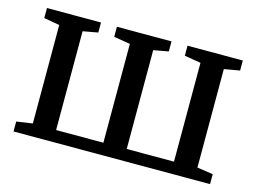

<svg xmlns="http://www.w3.org/2000/svg" viewBox="-79 -685 1101 822"><g transform="rotate(15 471.0 -274.0)"><path d="M35 0V-44L106 -54.5V-491L36.5 -503V-547.5H276V-503L209.5 -491V-53H419V-491L346.5 -503V-547.5H588.5V-503L522.5 -491V-53H732V-491L659.5 -503V-547.5H904.5V-503L835.5 -491V-54.5L906 -44V0Z"/></g></svg>

Font: Merriweather 36pt
Style: Regular
Weight: 400
Designer: Eben Sorkin
Foundry: Eben Sorkin
Version: Version 2.100